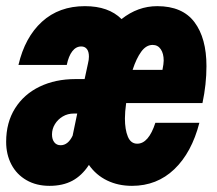

<svg xmlns="http://www.w3.org/2000/svg" viewBox="-34 -592 704 624"><path d="M255 -408Q255 -424 248.5 -432.5Q242 -441 230 -441Q213 -441 201 -425.5Q189 -410 183 -381H26Q47 -471 102.5 -521.5Q158 -572 242 -572Q319 -572 361 -530Q414 -572 477 -572Q559 -572 598 -520Q637 -468 637 -377Q637 -318 624 -257H376Q372 -228 372 -207Q372 -171 381.5 -148Q391 -125 412 -125Q449 -125 471 -193H614Q589 -96 532.5 -42Q476 12 395 12Q350 12 314 -5.5Q278 -23 255 -56Q232 -21 201 -4.5Q170 12 127 12Q84 12 52 -6.5Q20 -25 3 -57.5Q-14 -90 -14 -131Q-14 -194 15 -240Q44 -286 95 -310.5Q146 -335 211 -335H241L252 -386Q255 -398 255 -408ZM163 -120Q187 -120 202 -151L217 -223H206Q186 -223 170 -213.5Q154 -204 144.5 -188.5Q135 -173 135 -155Q135 -139 142.5 -129.5Q150 -120 163 -120ZM494 -365Q498 -385 498 -395Q498 -418 488.5 -432Q479 -446 462 -446Q441 -446 425 -424Q409 -402 397 -365Z"/></svg>

Font: Azeret Mono ExtraBold
Style: Italic
Weight: 800
Italic angle: -12°
Designer: Martin Vácha
Foundry: Displaay
Version: Version 1.000; Glyphs 3.0.3, build 3074